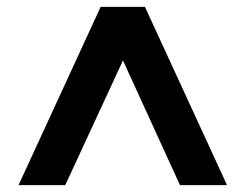

<svg xmlns="http://www.w3.org/2000/svg" viewBox="-20 -720 714 559"><path d="M34 -181 273 -700H402L641 -181H504L338 -544L170 -181Z"/></svg>

Font: DM Sans 20pt
Style: Bold
Weight: 700
Version: Version 4.004;gftools[0.9.30]